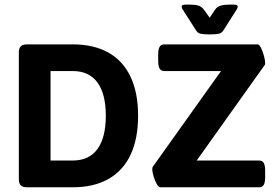

<svg xmlns="http://www.w3.org/2000/svg" viewBox="-20 -796 1178 816"><path d="M60.1 0ZM60.1 -34.7V-573.2Q60.1 -591.3 68.4 -599.4Q76.7 -607.4 94.7 -607.4H289.1Q378.4 -607.4 440.7 -572.5Q502.9 -537.6 534.9 -469.7Q566.9 -401.9 566.9 -304.2Q566.9 -206.1 534.9 -138.2Q502.9 -70.3 440.7 -35.2Q378.4 0 289.1 0H94.7Q76.7 0 68.4 -8.3Q60.1 -16.6 60.1 -34.7ZM289.1 -113.8Q358.4 -113.8 394 -162.4Q429.7 -210.9 429.7 -304.2Q429.7 -397 394 -445.6Q358.4 -494.1 289.1 -494.1H194.8V-113.8ZM627 -77.6Q627 -80.1 628.4 -85.9L919.4 -494.1H678.2Q664.6 -494.1 658.4 -504.4Q652.3 -514.6 652.3 -537.6V-564Q652.3 -586.9 658.4 -597.2Q664.6 -607.4 678.2 -607.4H1075.2Q1081.5 -607.4 1089.1 -592.8Q1096.7 -578.1 1101.8 -558.8Q1106.9 -539.6 1106.9 -527.8Q1106.9 -522.5 1106 -521L815.9 -113.8H1081.1Q1094.7 -113.8 1100.8 -103.5Q1106.9 -93.3 1106.9 -70.8V-43.5Q1106.9 -20.5 1100.8 -10.3Q1094.7 0 1081.1 0H661.1Q653.8 0 646 -14.2Q638.2 -28.3 632.6 -47.1Q627 -65.9 627 -77.6ZM813.5 -666.5 756.8 -754.9Q752 -761.7 752 -768.1Q752 -772.5 756.1 -774.4Q760.3 -776.4 769.5 -776.4H788.6Q810.1 -776.4 823.7 -772Q837.4 -767.6 846.7 -754.9L871.1 -720.7L895 -755.9Q902.8 -767.6 918 -772Q933.1 -776.4 954.1 -776.4H973.6Q990.2 -776.4 990.2 -768.1Q990.2 -761.7 985.4 -754.9L929.2 -666.5Q922.4 -655.8 910.4 -652.8Q898.4 -649.9 876 -649.9H866.7Q844.2 -649.9 832 -652.8Q819.8 -655.8 813.5 -666.5Z"/></svg>

Font: Jaldi
Style: Bold
Weight: 400
Designer: Pablo Cosgaya and Nicolas Silva
Foundry: Omnibus-Type
Version: Version 1.007